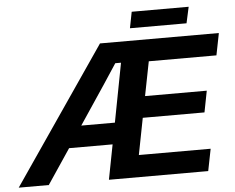

<svg xmlns="http://www.w3.org/2000/svg" viewBox="-103 -900 1184 967"><g transform="rotate(-5 489.0 -416.5)"><path d="M409 0 443 -176H223L105 0H-47L424 -688H1025L1003 -577H661L627 -404H939L918 -296H606L570 -111H933L911 0ZM521 -582H492L425 -480L294 -284H464ZM867 -751H581L597 -833H885Z"/></g></svg>

Font: Libra Sans Modern
Style: Bold Italic
Weight: 700
Italic angle: -12°
Foundry: Stefan Peev, Context Ltd
Version: Version 1.000